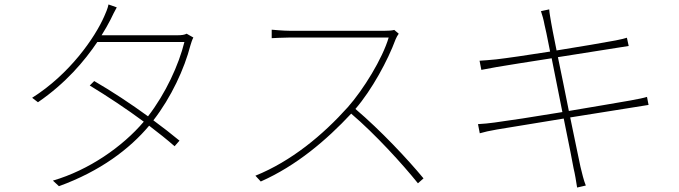

<svg xmlns="http://www.w3.org/2000/svg" viewBox="-20 -811 3040 860"><path d="M503 -778 466 -791C463 -774 452 -749 447 -738C405 -642 292 -479 124 -373L150 -353C274 -438 358 -537 416 -623H806C781 -521 722 -392 643 -290C566 -346 483 -401 402 -448L382 -428C461 -380 547 -323 624 -266C529 -154 378 -49 217 -2L244 23C429 -44 561 -144 648 -248C690 -216 729 -185 762 -156L784 -181C749 -210 709 -241 667 -272C747 -375 806 -503 833 -608C835 -615 841 -634 846 -643L816 -660C806 -655 795 -653 772 -653H435C451 -678 464 -702 475 -723C483 -739 493 -761 503 -778Z M1766 -660 1746 -677C1735 -674 1721 -673 1700 -673H1281C1249 -673 1197 -678 1197 -678V-640C1197 -640 1251 -643 1281 -643H1721C1693 -548 1608 -410 1538 -331C1426 -206 1285 -89 1124 -24L1148 2C1308 -69 1442 -183 1553 -302C1661 -210 1783 -76 1852 10L1877 -12C1806 -98 1685 -227 1572 -323C1646 -409 1717 -540 1752 -635C1754 -641 1762 -655 1766 -660Z M2419 -700C2421 -694 2431 -647 2444 -580C2343 -564 2246 -550 2202 -545C2170 -542 2147 -540 2128 -539L2136 -498C2161 -503 2182 -507 2206 -511C2252 -519 2349 -534 2451 -550C2465 -479 2483 -391 2499 -309C2373 -288 2248 -269 2194 -262C2173 -259 2142 -256 2121 -255L2129 -214C2150 -220 2171 -225 2206 -231C2259 -240 2381 -260 2505 -280C2528 -167 2547 -72 2549 -58C2556 -29 2560 -2 2565 29L2604 20C2594 -4 2587 -36 2580 -64C2577 -76 2558 -171 2534 -285C2642 -302 2748 -319 2810 -329C2847 -335 2870 -339 2885 -341L2878 -377C2862 -372 2842 -368 2804 -361C2748 -351 2640 -333 2528 -314C2512 -395 2494 -483 2479 -555C2587 -572 2695 -589 2745 -597C2768 -601 2788 -604 2796 -605L2788 -642C2778 -639 2765 -635 2738 -630C2689 -621 2581 -602 2473 -585C2459 -653 2450 -702 2449 -708C2446 -728 2441 -751 2440 -769L2403 -761C2409 -743 2415 -723 2419 -700Z"/></svg>

Font: Source Han Sans JP ExtraLight
Style: Regular
Weight: 250
Designer: Ryoko NISHIZUKA 西塚涼子 (kana, bopomofo & ideographs); Paul D. Hunt (Latin, Greek & Cyrillic); Sandoll Communications 산돌커뮤니
Foundry: Adobe
Version: Version 2.001;hotconv 1.0.107;makeotfexe 2.5.65593